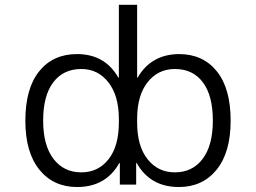

<svg xmlns="http://www.w3.org/2000/svg" viewBox="-20 -750 1040 780"><path d="M690.4 -469.7Q622.1 -469.7 579.6 -416Q537.1 -362.3 537.1 -266.6V-252.9Q537.1 -156.2 579.6 -103Q622.1 -49.8 690.4 -49.8Q761.7 -49.8 803.2 -104.5Q844.7 -159.2 844.7 -260.3Q844.7 -361.3 804.2 -415.5Q763.7 -469.7 690.4 -469.7ZM310.5 -49.8Q378.9 -49.8 420.9 -103Q462.9 -156.2 462.9 -252.9V-266.6Q462.9 -361.3 420.4 -415.5Q377.9 -469.7 310.5 -469.7Q237.3 -469.7 196.3 -415.5Q155.3 -361.3 155.3 -260.3Q155.3 -159.2 197.3 -104.5Q239.3 -49.8 310.5 -49.8ZM83 -259.8Q83 -390.6 139.2 -460.4Q195.3 -530.3 293 -530.3Q406.2 -530.3 460.9 -434.6H462.9V-730.5H537.1V-434.6H539.1Q593.8 -529.3 707 -530.3Q804.7 -530.3 860.8 -460.4Q917 -390.6 917 -259.8Q917 -130.9 859.9 -60.5Q802.7 9.8 707 9.8Q589.8 9.8 535.2 -87.9H533.2V0H466.8V-87.9H464.8Q410.2 9.8 293 9.8Q197.3 9.8 140.1 -60.5Q83 -130.9 83 -259.8Z"/></svg>

Font: Gen Shin Gothic Monospace Normal
Style: Regular
Weight: 350
Designer: [Source Han Sans]
Ryoko NISHIZUKA  (kana & ideographs); Paul D. Hunt (Latin, Greek & Cyrillic); Wenlong ZHANG  (bopomofo
Version: Version 1.002.20150607